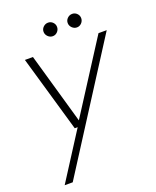

<svg xmlns="http://www.w3.org/2000/svg" viewBox="-158 -742 858 1054"><g transform="rotate(-20 271.0 -215.0)"><path d="M34 220 210 -55H193L64 -501H111L229 -88L494 -501H542L81 220ZM253 -571Q237 -571 225 -583Q213 -595 213 -611Q213 -627 225 -638.5Q237 -650 253 -650Q269 -650 280.5 -638.5Q292 -627 292 -611Q292 -595 280.5 -583Q269 -571 253 -571ZM394 -571Q378 -571 366 -583Q354 -595 354 -611Q354 -627 366 -638.5Q378 -650 394 -650Q410 -650 421.5 -638.5Q433 -627 433 -611Q433 -595 421.5 -583Q410 -571 394 -571Z"/></g></svg>

Font: DM Sans 18pt ExtraLight
Style: Italic
Weight: 250
Italic angle: -10°
Designer: Colophon Foundry, Jonny Pinhorn
Foundry: Colophon Foundry
Version: Version 4.004;gftools[0.9.30]